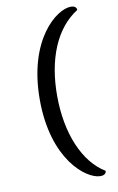

<svg xmlns="http://www.w3.org/2000/svg" viewBox="-100 -801 632 1027"><g transform="rotate(-10 216.0 -287.0)"><path d="M360 173C387 173 392 158 392 150C275 79 207 -85 206 -287C205 -490 271 -648 392 -724C392 -732 387 -747 360 -747C284 -747 111 -613 111 -286C111 40 283 173 360 173Z"/></g></svg>

Font: Arima Koshi Medium
Style: Regular
Weight: 500
Designer: Joana Correia and Natanael Gama
Foundry: NDISCOVER
Version: Version 1.019;PS 001.019;hotconv 1.0.88;makeotf.lib2.5.64775